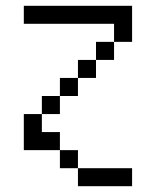

<svg xmlns="http://www.w3.org/2000/svg" viewBox="-20 -520 540 665"><path d="M437.5 125V62.5H250V125ZM250 62.5V0H187.5V62.5ZM187.5 0V-62.5H125V-125H62.5Q62.5 -125 62.5 0ZM125 -125H187.5V-187.5H125ZM187.5 -187.5H250V-250H187.5ZM250 -250H312.5V-312.5H250ZM312.5 -312.5H375V-375H312.5ZM375 -375H437.5Q437.5 -375 437.5 -500H62.5V-437.5H375Z"/></svg>

Font: BFUnifontExMono
Style: Regular
Weight: 500
Version: Version 15.0.06